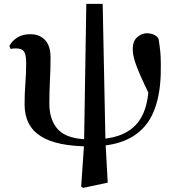

<svg xmlns="http://www.w3.org/2000/svg" viewBox="-20 -718 877 963"><path d="M396.9 224.4 387.1 217.9 401.5 8.4 412.9 -698.5H495L508.9 -9.3L520.3 198ZM429.7 16.2Q264.2 16.2 183.8 -35.2Q103.3 -86.6 103.3 -194.5Q103.3 -247.5 107.3 -300Q111.3 -352.5 111.3 -400.9Q111.3 -444.6 100.3 -459.9Q89.3 -475.2 60.1 -475.2Q52.8 -475.2 46.2 -474.6Q39.7 -473.9 33.4 -472.6L26.9 -487Q39.5 -512.4 66.2 -529.4Q92.8 -546.5 131.7 -546.5Q178 -546.5 205.8 -517.4Q233.5 -488.4 233.5 -429.9Q233.5 -371.9 230.5 -315.2Q227.5 -258.5 227.5 -199Q227.5 -112.8 273.7 -65.9Q319.9 -19 430.2 -19ZM439.9 15.5 442.2 -19Q545.4 -19 607.8 -51.5Q670.2 -84 698.7 -149.3Q727.2 -214.6 726.2 -311.7Q726.2 -334.7 724.2 -357.3Q722.2 -379.9 717.8 -413.1L763.7 -407.8L728.7 -243.7Q701 -300.4 684.6 -338.1Q668.2 -375.7 659.9 -400.1Q651.6 -424.5 648.7 -441.1Q645.8 -457.8 645.8 -471.4Q645.8 -512.4 668.7 -531.8Q691.5 -551.2 716 -551.2Q734.7 -551.2 750.4 -544.5Q766.1 -537.9 774.7 -525.3Q780.5 -493.5 783.6 -462.9Q786.6 -432.3 786.6 -394.3Q790.5 -180.2 704.1 -82.4Q617.7 15.5 439.9 15.5Z"/></svg>

Font: Noto Serif SC ExtraLight
Style: Regular
Weight: 200
Designer: Ryoko NISHIZUKA 西塚涼子 (kana & ideographs); Frank Grießhammer (Latin, Greek & Cyrillic); Wenlong ZHANG 张文龙 (bopomofo); San
Foundry: Adobe
Version: Version 2.002-H1;hotconv 1.1.0;makeotfexe 2.6.0